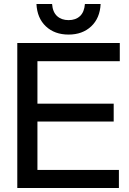

<svg xmlns="http://www.w3.org/2000/svg" viewBox="-20 -934 643 954"><path d="M65.9 0V-720.2H575.2V-629.9H166V-418.9H544.9V-330.1H166V-89.8H570.8V0ZM161.1 -914.1H238.8Q241.7 -874 263.7 -854Q285.6 -834 320.8 -834Q356 -834 377.4 -854Q398.9 -874 401.9 -914.1H480Q476.6 -843.8 433.1 -803Q389.6 -762.2 320.8 -762.2Q251.5 -762.2 208 -803Q164.6 -843.8 161.1 -914.1Z"/></svg>

Font: Aspekta 450
Style: Regular
Weight: 450
Designer: Ivo Dolenc
Version: Version 2.000